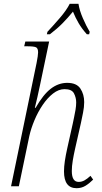

<svg xmlns="http://www.w3.org/2000/svg" viewBox="-20 -978 536 1008"><path d="M382 10Q316 10 316 -78Q316 -103 320.5 -133Q325 -163 333 -199L362 -329Q364 -340 368.5 -360Q373 -380 376.5 -401.5Q380 -423 380 -440Q380 -465 368.5 -487.5Q357 -510 319 -510Q288 -510 258.5 -487Q229 -464 204 -427Q179 -390 161 -347Q143 -304 134 -264L79 0H38L172 -647Q176 -666 178 -681.5Q180 -697 180 -703Q180 -724 169.5 -729.5Q159 -735 123 -735H107L113 -760H238L190 -531Q184 -500 176.5 -469Q169 -438 163 -412H167Q207 -482 247 -512.5Q287 -543 333 -543Q382 -543 402 -513Q422 -483 422 -442Q422 -416 416 -386.5Q410 -357 405 -333L374 -196Q367 -165 362 -135Q357 -105 357 -80Q357 -23 393 -23Q409 -23 423.5 -31Q438 -39 455 -55L469 -35Q449 -15 428.5 -2.5Q408 10 382 10ZM229 -811Q259 -843 294 -883.5Q329 -924 346 -958H392Q397 -924 415 -882.5Q433 -841 451 -811L448 -798H436Q410 -827 393 -856Q376 -885 363 -917Q337 -885 309 -856.5Q281 -828 242 -798H226Z"/></svg>

Font: Noto Serif SemiCondensed ExtraLight
Style: Italic
Weight: 200
Width: 4
Italic angle: -12°
Designer: Monotype Design Team
Foundry: Monotype Imaging Inc.
Version: Version 2.013